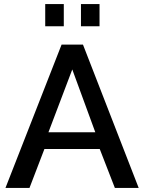

<svg xmlns="http://www.w3.org/2000/svg" viewBox="-20 -931 715 951"><path d="M204 -801V-911H296V-801ZM381 -801V-911H473V-801ZM285 -710H391L667 0H549L474 -193H200L126 0H7ZM452 -276 338 -587 220 -276Z"/></svg>

Font: Raleway-v4020 SemiBold
Style: Regular
Weight: 600
Designer: Matt McInerney, Pablo Impallari, Rodrigo Fuenzalida
Foundry: Matt McInerney, Pablo Impallari, Rodrigo Fuenzalida
Version: Version 4.020;PS 004.020;hotconv 1.0.88;makeotf.lib2.5.64775